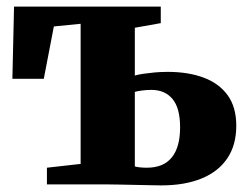

<svg xmlns="http://www.w3.org/2000/svg" viewBox="-20 -558 752 581"><path d="M468 3Q459 3 437.5 2.5Q416 2 389.8 1.5Q363.5 1 339.8 0.5Q316 0 303 0H122V-50.5L224 -62V-486L143 -478L112.5 -319.5H17.5L22.5 -538H466.5V-488L388 -474V-329.5Q399 -332.5 414.2 -334.8Q429.5 -337 448.2 -338.8Q467 -340.5 488 -340.5Q549.5 -340.5 596 -323.2Q642.5 -306 668.8 -270Q695 -234 695 -177.5Q695 -119 667.8 -78.8Q640.5 -38.5 589.8 -17.8Q539 3 468 3ZM424 -50.5Q475 -50.5 500 -81.8Q525 -113 525 -172.5Q525 -231 502 -258.5Q479 -286 438 -286Q424.5 -286 410.8 -284.2Q397 -282.5 388 -280V-54.5Q394 -52.5 404 -51.5Q414 -50.5 424 -50.5Z"/></svg>

Font: Merriweather 60pt Black
Style: Regular
Weight: 900
Version: Version 2.100